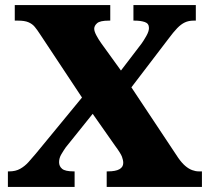

<svg xmlns="http://www.w3.org/2000/svg" viewBox="-20 -734 825 754"><path d="M11 0V-61H17Q41 -61 59 -71Q77 -81 91.5 -97Q106 -113 121 -131L302 -351L137 -600Q126 -617 116.5 -628.5Q107 -640 92 -646.5Q77 -653 51 -653H38V-714H413V-653H407Q373 -653 361.5 -643Q350 -633 350 -621Q350 -611 358.5 -595Q367 -579 377 -565L455 -457L536 -563Q544 -574 554.5 -592.5Q565 -611 565 -624Q565 -642 548.5 -647.5Q532 -653 509 -653H504V-714H749V-653H740Q721 -653 706 -646Q691 -639 676 -623.5Q661 -608 641 -581L496 -391L680 -114Q694 -94 707.5 -82.5Q721 -71 734.5 -66Q748 -61 760 -61H773V0H399V-61H404Q434 -61 449 -69.5Q464 -78 464 -94Q464 -105 459 -118.5Q454 -132 431 -163L344 -287L238 -155Q229 -142 220.5 -127.5Q212 -113 212 -97Q212 -81 224 -71Q236 -61 269 -61H273V0Z"/></svg>

Font: Noto Serif Kannada Black
Style: Regular
Weight: 900
Version: Version 2.003